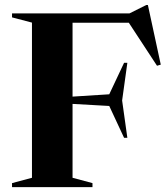

<svg xmlns="http://www.w3.org/2000/svg" viewBox="-20 -770 688 790"><path d="M504 -511.5 482.5 -356.5 504 -203H490.5L429.5 -334L278.5 -342.5V-38.5L360.5 -16.5V0H29.5V-16.5L111.5 -38.5V-677L29.5 -698.5V-715H513L582 -749.5H588.5L641.5 -504L626 -499.5L510 -676.5H278.5V-372.5L429.5 -382L490.5 -511.5Z"/></svg>

Font: Newsreader 72pt SemiBold
Style: Regular
Weight: 600
Designer: Hugues Gentile
Foundry: Production Type
Version: Version 1.003; ttfautohint (v1.8.3)